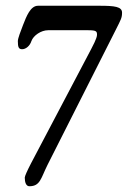

<svg xmlns="http://www.w3.org/2000/svg" viewBox="-20 -438 464 667"><path d="M326 -418H112C86 -418 72 -382 60 -351C52 -330 42 -305 42 -295C42 -274 45 -267 57 -267C70 -267 84 -279 89 -295C96 -315 123 -333 147 -333H286C315 -333 317 -329 317 -317C317 -305 301 -276 297 -268L88 129C75 154 66 174 66 179C66 196 71 209 82 209C120 209 122 181 145 135L383 -336C400 -370 404 -376 404 -394C404 -415 378 -418 326 -418Z"/></svg>

Font: EB Garamond SC 08
Style: Regular
Weight: 400
Version: Version 0.016